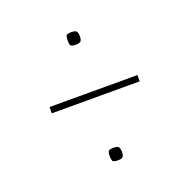

<svg xmlns="http://www.w3.org/2000/svg" viewBox="-81 -471 541 546"><g transform="rotate(-20 190.0 -198.0)"><path d="M57 -194V-213H323V-194ZM188 -354Q174 -354 172 -359Q170 -364 170 -372Q170 -382 172 -387Q174 -392 188 -392Q201 -392 204 -387Q207 -382 207 -372Q207 -364 204 -359Q201 -354 188 -354ZM188 -4Q174 -4 172 -9Q170 -14 170 -22Q170 -32 172 -37Q174 -42 188 -42Q201 -42 204 -37Q207 -32 207 -22Q207 -14 204 -9Q201 -4 188 -4Z"/></g></svg>

Font: Smooch Sans Thin ExtraLight
Style: Regular
Weight: 250
Version: Version 1.010